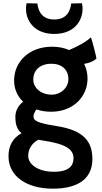

<svg xmlns="http://www.w3.org/2000/svg" viewBox="-20 -806 623 1176"><path d="M111.8 9.8C57.6 39.6 30.3 89.4 32.2 156.7C35.2 273.9 142.6 349.6 303.7 349.6C462.9 349.6 545.9 285.2 545.9 168C545.9 58.1 489.7 -8.3 327.6 -33.7C199.7 -53.7 185.1 -69.3 185.1 -92.8C185.1 -103.5 190.9 -119.6 203.1 -135.7C230.5 -126.5 260.7 -121.6 293 -121.6C429.2 -121.6 516.1 -214.8 516.1 -324.2C516.1 -357.9 508.8 -388.2 495.1 -414.6C523.4 -419.9 553.7 -429.7 570.8 -447.8C568.8 -461.9 546.9 -549.8 537.6 -575.7L534.7 -576.2C512.2 -551.8 452.6 -520.5 403.3 -499.5C373 -512.7 338.4 -520 299.8 -520C155.3 -520 66.4 -425.3 66.4 -313C66.4 -260.3 86.9 -215.8 121.6 -183.1C93.3 -160.6 74.2 -128.9 74.2 -91.3C74.2 -48.3 82 -14.6 111.8 9.8ZM183.6 -318.8C183.6 -370.1 219.2 -415.5 294.4 -415.5C359.4 -415.5 398.9 -378.9 398.9 -321.3C398.9 -266.6 349.6 -226.1 298.8 -226.1C224.1 -226.1 183.6 -273.4 183.6 -318.8ZM152.8 149.4C152.3 111.3 171.9 72.3 214.8 49.8L240.2 54.2C389.6 75.7 429.7 111.8 430.2 162.1C430.7 207 405.3 246.1 310.1 246.1C213.9 246.1 153.3 201.7 152.8 149.4ZM312.5 -598.1C452.1 -598.1 499.5 -703.1 482.4 -784.7L481 -786.1L416 -784.7C412.6 -754.9 399.4 -686.5 312.5 -686.5C225.6 -686.5 212.4 -754.9 209 -784.7L144 -786.1L142.6 -784.7C125.5 -703.1 172.9 -598.1 312.5 -598.1Z"/></svg>

Font: HammersmithOne
Style: Regular
Weight: 400
Designer: Nicole Fally
Foundry: Nicole Fally
Version: Version 1.003